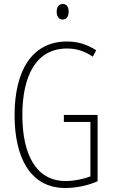

<svg xmlns="http://www.w3.org/2000/svg" viewBox="-20 -932 565 962"><path d="M295 -912C272 -912 264 -894 264 -873C264 -851 274 -834 294 -834C313 -834 324 -850 324 -874C324 -894 316 -912 295 -912ZM300 -356V-321H433V-48C398 -35 353 -25 309 -25C157 -25 92 -164 92 -355C92 -554 162 -689 316 -689C357 -689 400 -679 445 -648L462 -680C413 -712 366 -724 315 -724C138 -724 53 -574 53 -355C53 -144 131 10 307 10C358 10 418 -1 469 -24V-356Z"/></svg>

Font: Noto Sans Thai Looped ExtraCondensed ExtraLight
Style: Regular
Weight: 200
Width: 2
Designer: Sasikarn Vongin, Ben Mitchell
Foundry: The Fontpad Ltd
Version: Version 1.001